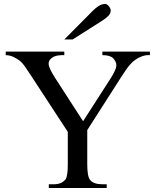

<svg xmlns="http://www.w3.org/2000/svg" viewBox="-20 -948 791 968"><path d="M538.1 -895Q538.1 -900.4 535.4 -906.2Q532.7 -912.1 528.6 -917Q524.4 -921.9 519.8 -925Q515.1 -928.2 511.2 -928.2Q494.1 -928.2 477.8 -918Q461.4 -907.7 448.2 -894L304.2 -749H346.2L496.1 -844.2Q512.7 -854.5 525.4 -867.2Q538.1 -879.9 538.1 -895ZM735.8 -669.9V-688H496.1V-669.9Q510.3 -669.9 520.5 -668Q530.8 -666 537.8 -662.8Q544.9 -659.7 549.6 -655.3Q554.2 -650.9 557.1 -646Q571.3 -627.4 564.5 -605.5Q557.6 -583.5 535.2 -548.8L398.9 -336.9L255.9 -558.1Q240.2 -583 232.7 -599.9Q225.1 -616.7 225.1 -625Q225.1 -638.7 232.4 -647.5Q239.7 -656.2 250 -661.4Q260.3 -666.5 271 -668.2Q281.7 -669.9 289.1 -669.9H304.2V-688H8.8V-669.9Q29.3 -669.9 47.9 -660.9Q66.4 -651.9 79.1 -642.1Q93.3 -630.9 105.2 -613.3Q117.2 -595.7 133.8 -570.8L321.8 -283.2V-120.1Q321.8 -89.8 319.1 -71.8Q316.4 -53.7 312 -45.9Q301.3 -31.7 286.6 -25.4Q272 -19 250 -19H226.1V0H518.1V-19H496.1Q452.6 -19 435.1 -40Q419.9 -55.7 419.9 -120.1V-292L586.9 -553.2Q602.5 -578.1 615 -595.9Q627.4 -613.8 638.2 -625Q648.9 -637.2 661.1 -645.8Q673.3 -654.3 685.1 -659.7Q696.8 -665 706.8 -667.5Q716.8 -669.9 723.1 -669.9Z"/></svg>

Font: Galatia SIL
Style: Regular
Weight: 400
Designer: Development by SIL's NRSI team
Version: Version 2.1